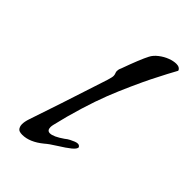

<svg xmlns="http://www.w3.org/2000/svg" viewBox="-139 -429 475 475"><g transform="rotate(45 99.0 -191.0)"><path d="M198 -379Q196 -376 184.5 -354Q173 -332 165 -316Q157 -300 143 -269Q129 -238 118 -210Q107 -182 95 -143Q83 -104 74 -65Q73 -60 73 -57Q73 -51 75.5 -48Q78 -45 83 -45Q95 -45 118 -61Q124 -66 130 -69Q136 -72 141 -74Q146 -76 150 -76Q153 -76 155 -74.5Q157 -73 158 -71Q158 -65 147.5 -56.5Q137 -48 118.5 -36.5Q100 -25 91 -17Q63 6 37 6Q31 6 27 4.5Q23 3 20.5 -1.5Q18 -6 18 -12Q18 -21 22 -33Q45 -100 90 -239Q92 -246 93 -250Q94 -254 94 -257Q94 -261 92.5 -264.5Q91 -268 91 -271Q91 -273 91.5 -276Q92 -279 94 -283Q112 -333 122 -352Q127 -362 138 -370.5Q149 -379 161 -383.5Q173 -388 183 -388Q189 -388 193 -385.5Q197 -383 198 -379Z"/></g></svg>

Font: Bilbo Swash Caps
Style: Regular
Weight: 400
Designer: Robert E. Leuschke
Foundry: Robert E. Leuschke
Version: Version 1.003